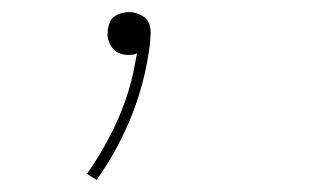

<svg xmlns="http://www.w3.org/2000/svg" viewBox="-20 -83 540 318"><path d="M140 215 124 205Q155 161 176 113Q197 65 205 15L207 5Q204 7 200 7.5Q196 8 192 8Q185 8 178.5 5.5Q172 3 167.5 -2Q163 -7 160.5 -13.5Q158 -20 158 -28Q159 -30 158.5 -32Q158 -34 159 -36Q160 -42 162.5 -47.5Q165 -53 170.5 -56.5Q176 -60 182 -61.5Q188 -63 194 -63Q203 -63 212.5 -58.5Q222 -54 226 -46Q230 -38 229.5 -27.5Q229 -17 228 -7L224 18Q215 69 193.5 119.5Q172 170 140 215Z"/></svg>

Font: Iosevka Term Curly Thin
Style: Italic
Weight: 100
Italic angle: -9°
Designer: Belleve Invis
Foundry: Belleve Invis
Version: Version 32.3.0